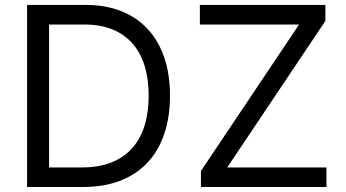

<svg xmlns="http://www.w3.org/2000/svg" viewBox="-20 -747 1384 767"><path d="M88.1 0V-727.3H322.4Q402 -727.3 464.5 -702.4Q527 -677.6 570.1 -630.9Q613.3 -584.2 636.2 -517Q659.1 -449.9 659.1 -365.1Q659.1 -279.8 636.2 -212.2Q613.3 -144.5 569.1 -97.3Q524.9 -50.1 460.2 -25Q395.6 0 312.5 0ZM306.8 -78.1Q374.6 -78.1 424.7 -98Q474.8 -117.9 508 -155Q541.2 -192.1 557.5 -245.4Q573.9 -298.7 573.9 -365.1Q573.9 -431.1 557.7 -483.8Q541.5 -536.6 509.2 -573.3Q476.9 -610.1 428.8 -629.6Q380.7 -649.1 316.8 -649.1H176.1V-78.1ZM782.7 -63.9 1174.7 -649.1H778.4V-727.3H1279.8V-663.4L887.8 -78.1H1284.1V0H782.7Z"/></svg>

Font: Fast_Sans-Dotted
Style: Regular
Weight: 400
Version: Version 3.018